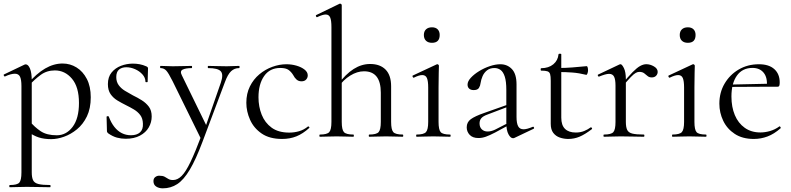

<svg xmlns="http://www.w3.org/2000/svg" viewBox="-22 -745 4311 1046"><path d="M31.6 275Q28.6 275 28.6 269Q28.6 263 31.6 263Q71.4 263 83.1 250Q94.8 237 94.8 194V-276.2Q94.8 -311.2 87 -327.3Q79.2 -343.4 58.8 -343.4Q49.2 -343.4 35.6 -339.9Q22 -336.4 5.6 -328.6Q1.6 -327.4 -1 -332.6Q-3.6 -337.8 0 -339.6L110.8 -392.6Q114.4 -394.4 118.2 -394.4Q131.6 -394.4 141.3 -371.6Q151 -348.8 151 -304.6V194Q151 222 158.3 237Q165.6 252 187.4 257.5Q209.2 263 251.2 263Q253.4 263 253.4 269Q253.4 275 251.2 275Q224.8 275 192.2 274Q159.6 273 123.8 273Q98.2 273 73.7 274Q49.2 275 31.6 275ZM257 13Q218.8 13 189.7 3.8Q160.6 -5.4 125 -30.4L139.2 -85.4Q166.8 -52 199.9 -30Q233 -8 287.2 -8Q339 -8 373.6 -53.8Q408.2 -99.6 408.2 -184Q408.2 -271.2 370 -316.3Q331.8 -361.4 277 -361.4Q232.8 -361.4 199.4 -336.8Q166 -312.2 134.4 -277.6L126 -285.6Q177 -344.6 223.9 -371.8Q270.8 -399 319 -399Q360.2 -399 395 -377.5Q429.8 -356 451.1 -315Q472.4 -274 472.4 -215Q472.4 -154.2 451.5 -111Q430.6 -67.8 397.2 -40.5Q363.8 -13.2 326.9 -0.1Q290 13 257 13Z M611.4 -325.2Q611.4 -299.4 624.5 -281.3Q637.6 -263.2 658.4 -250.5Q679.2 -237.8 701.8 -225.6Q727.6 -213.2 750.8 -198.5Q774 -183.8 789.2 -163.4Q804.4 -143 804.4 -110.4Q804.4 -78.4 788.3 -50.7Q772.2 -23 740.4 -6Q708.6 11 662.6 11Q638.4 11 615 4.7Q591.6 -1.6 566.6 -19.2Q564.6 -21.2 562.6 -24.2Q560.6 -27.2 560.6 -31.2L558.6 -108.6Q558.6 -111.6 564.1 -112.1Q569.6 -112.6 570.6 -109.8Q583.2 -76.2 601.2 -53.5Q619.2 -30.8 641.9 -19.5Q664.6 -8.2 691.4 -8.2Q723.4 -8.2 740.8 -23.9Q758.2 -39.6 756.6 -71.2Q755.8 -100 742.1 -118.1Q728.4 -136.2 707.8 -148.5Q687.2 -160.8 664.8 -171.8Q640.2 -184 617.6 -197.6Q595 -211.2 580.4 -232.3Q565.8 -253.4 565.8 -286.8Q565.8 -325.6 586 -350.2Q606.2 -374.8 637.3 -386.6Q668.4 -398.4 702 -398.4Q720.8 -398.4 738.9 -395Q757 -391.6 775.4 -383.4Q784.4 -379.6 784.4 -372.4Q784.4 -356.4 783.4 -338.5Q782.4 -320.6 782.4 -299.4Q782.4 -297.2 776.4 -297.2Q770.4 -297.2 770.4 -299.4Q770.4 -321.6 754.1 -339.6Q737.8 -357.6 714 -368.1Q690.2 -378.6 666 -378.6Q641.6 -378.6 626.5 -366Q611.4 -353.4 611.4 -325.2Z M1280.4 -386Q1283.2 -386 1283.2 -380Q1283.2 -374 1280.4 -374Q1255.2 -374 1237 -357Q1218.8 -340 1203.2 -297.4L1081 28Q1045 124 1011.9 179.5Q978.8 235 943.6 258Q908.4 281 864.8 281Q843.8 281 828.9 271.3Q814 261.6 814 241.6Q814 227.2 823.7 219.7Q833.4 212.2 845.2 212.2Q864.6 212.2 875 217.9Q885.4 223.6 895 229.7Q904.6 235.8 920.6 235.8Q945.4 235.8 967.8 213.3Q990.2 190.8 1016 136.9Q1041.8 83 1076.8 -10.2L1076.2 18.4L918.2 -303Q896.2 -347 883.7 -360.5Q871.2 -374 852.4 -374Q850.2 -374 850.2 -380Q850.2 -386 852.4 -386Q868.4 -386 885.7 -385Q903 -384 919 -384Q951.8 -384 976.8 -385Q1001.8 -386 1022.2 -386Q1024.4 -386 1024.4 -380Q1024.4 -374 1022.2 -374Q990.4 -374 973.6 -366Q956.8 -358 968.6 -335L1106 -53.4L1082.8 -12L1181 -294.4Q1196.4 -339.4 1180.7 -356.7Q1165 -374 1112 -374Q1110 -374 1110 -380Q1110 -386 1112 -386Q1136 -386 1157.5 -385Q1179 -384 1213 -384Q1234.6 -384 1248.1 -385Q1261.6 -386 1280.4 -386Z M1514.8 12Q1446.6 12 1403.6 -17.5Q1360.6 -47 1340.3 -92.6Q1320 -138.2 1320 -185.2Q1320 -235.2 1339.4 -274.2Q1358.8 -313.2 1390.9 -340.1Q1423 -367 1461.8 -381Q1500.6 -395 1538.4 -395Q1566.6 -395 1593.2 -387.3Q1619.8 -379.6 1637.2 -365.9Q1654.6 -352.2 1654.6 -334.4Q1654.6 -321.4 1645.8 -311.7Q1637 -302 1620.4 -302Q1604.2 -302 1593.4 -311.8Q1582.6 -321.6 1576.2 -334.6Q1565.2 -353 1550.3 -363.9Q1535.4 -374.8 1505 -374.8Q1447.6 -374.8 1416.9 -330.6Q1386.2 -286.4 1386.2 -215Q1386.2 -164.2 1403.6 -120.3Q1421 -76.4 1457.8 -49.5Q1494.6 -22.6 1554 -22.6Q1580.8 -22.6 1606.9 -30Q1633 -37.4 1655.6 -55.8Q1658.4 -57.8 1661.9 -53.8Q1665.4 -49.8 1662.6 -47.8Q1628.4 -16.6 1593 -2.3Q1557.6 12 1514.8 12Z M1720.8 0Q1718 0 1718 -6Q1718 -12 1720.8 -12Q1759.8 -12 1771.7 -25.3Q1783.6 -38.6 1783.6 -81V-597.8Q1783.6 -633.4 1776.8 -649.7Q1770 -666 1752.2 -666Q1736.6 -666 1706.2 -651.8Q1702.4 -650 1699.8 -655.6Q1697.2 -661.2 1700.8 -663L1828.4 -724.8Q1829.6 -725 1829.8 -725Q1830 -725 1831 -725Q1834.4 -725 1837.1 -722.5Q1839.8 -720 1839.8 -716.8V-81Q1839.8 -38.6 1851.7 -25.3Q1863.6 -12 1903.4 -12Q1905.8 -12 1905.8 -6Q1905.8 0 1903.4 0Q1885 0 1861.9 -1Q1838.8 -2 1812.2 -2Q1786.4 -2 1762.4 -1Q1738.4 0 1720.8 0ZM1989.8 0Q1987 0 1987 -6Q1987 -12 1989.8 -12Q2028.8 -12 2040.7 -25.3Q2052.6 -38.6 2052.6 -81V-240.2Q2052.6 -356.6 1961 -356.6Q1923.8 -356.6 1885.9 -333.2Q1848 -309.8 1821.2 -270.2L1816.8 -282.2Q1861.4 -341.8 1904.6 -369.1Q1947.8 -396.4 1994.2 -396.4Q2048.6 -396.4 2078.7 -365.8Q2108.8 -335.2 2108.8 -274.6V-81Q2108.8 -38.6 2120.7 -25.3Q2132.6 -12 2172.4 -12Q2174.8 -12 2174.8 -6Q2174.8 0 2172.4 0Q2154 0 2130.9 -1Q2107.8 -2 2081.2 -2Q2055.4 -2 2031.4 -1Q2007.4 0 1989.8 0Z M2247.4 0Q2245.2 0 2245.2 -6Q2245.2 -12 2247.4 -12Q2286.4 -12 2298.6 -25.3Q2310.8 -38.6 2310.8 -81V-268Q2310.8 -303.4 2303.9 -319.7Q2297 -336 2278.4 -336Q2269.8 -336 2258.7 -332.6Q2247.6 -329.2 2232.6 -321.8Q2228.6 -320.8 2226.1 -326.4Q2223.6 -332 2227.4 -333.8L2356.8 -394.2Q2359.6 -395.2 2360.6 -395.2Q2363.2 -395.2 2366.2 -392.6Q2369.2 -390 2369.2 -386.8Q2369.2 -378.8 2368.2 -348Q2367.2 -317.2 2367.2 -269.2V-81Q2367.2 -38.6 2378.7 -25.3Q2390.2 -12 2430 -12Q2433 -12 2433 -6Q2433 0 2430 0Q2412.4 0 2388.8 -1Q2365.2 -2 2338.6 -2Q2313 -2 2289.4 -1Q2265.8 0 2247.4 0ZM2331.4 -511.8Q2310.6 -511.8 2298.9 -523Q2287.2 -534.2 2287.2 -554.4Q2287.2 -574 2298.9 -585.1Q2310.6 -596.2 2331.4 -596.2Q2351.4 -596.2 2362.4 -585.1Q2373.4 -574 2373.4 -554.4Q2373.4 -511.8 2331.4 -511.8Z M2781.2 6Q2777.2 8 2772.8 8Q2759.6 8 2748 -13.6Q2736.4 -35.2 2736.4 -76.2V-255Q2736.4 -302 2727.8 -328Q2719.2 -354 2704.6 -364.2Q2690 -374.4 2671.8 -374.4Q2647.2 -374.4 2631.2 -361.7Q2615.2 -349 2607 -330.1Q2598.8 -311.2 2596 -291.8Q2594.6 -278 2587.2 -266.1Q2579.8 -254.2 2558.6 -254.2Q2543.2 -254.2 2534.2 -262Q2525.2 -269.8 2525.2 -284Q2525.2 -302 2543 -321.3Q2560.8 -340.6 2588.3 -357.5Q2615.8 -374.4 2646.6 -384.7Q2677.4 -395 2703.6 -395Q2742 -395 2767 -368.5Q2792 -342 2792 -285V-108Q2792 -73.4 2800.9 -57Q2809.8 -40.6 2830.4 -40.6Q2848.4 -40.6 2880.2 -54Q2885 -56 2887.1 -50.5Q2889.2 -45 2884.2 -43ZM2584.8 7Q2553 7 2536.8 -10.3Q2520.6 -27.6 2520.6 -51.4Q2520.6 -79.4 2542.9 -95.7Q2565.2 -112 2615.2 -129.4L2746.4 -175.8L2748.8 -164.8L2632.6 -120.6Q2609.6 -112.2 2600.1 -101Q2590.6 -89.8 2590.6 -72.8Q2590.6 -51.8 2603 -40.2Q2615.4 -28.6 2634.2 -28.6Q2644.6 -28.6 2654.9 -31.3Q2665.2 -34 2674.8 -38.6L2760.2 -82.2L2762 -70L2675.2 -23Q2645.4 -7.6 2625 -0.3Q2604.6 7 2584.8 7Z M3074 12Q3050 12 3027.9 4.4Q3005.8 -3.2 2992.1 -21.2Q2978.4 -39.2 2978.4 -70.4V-305.2Q2978.4 -329.4 2975 -341Q2971.6 -352.6 2960.6 -356.4Q2949.6 -360.2 2926.6 -360.2Q2923.4 -360.2 2923.4 -366.8Q2923.4 -373.4 2926.6 -373.4Q2967.2 -373.8 2992.4 -394.7Q3017.6 -415.6 3020.8 -449.2Q3021.2 -452.4 3028.5 -452.4Q3035.8 -452.4 3035.8 -449.2V-104.2Q3035.8 -62.6 3056.3 -42.8Q3076.8 -23 3114.8 -23Q3141 -23 3161.5 -31.7Q3182 -40.4 3195.2 -50.6Q3199 -52.8 3202.3 -48.3Q3205.6 -43.8 3201.6 -40.8Q3164.6 -12.6 3135.3 -0.3Q3106 12 3074 12ZM3171.4 -337.4Q3132 -347.2 3095.9 -349.9Q3059.8 -352.6 3019.2 -352.6V-374.6Q3058.6 -374.6 3095.7 -377.6Q3132.8 -380.6 3174.6 -384.6Q3177.4 -384.6 3179.5 -377.9Q3181.6 -371.2 3181.6 -361.4Q3181.6 -353.8 3178.5 -345.1Q3175.4 -336.4 3171.4 -337.4Z M3367.4 -271 3362.6 -281.6Q3400 -327.4 3424.2 -351.8Q3448.4 -376.2 3465.8 -385.7Q3483.2 -395.2 3499 -395.2Q3520 -395.2 3540.5 -383.3Q3561 -371.4 3561 -353.6Q3561 -341.4 3552.5 -332.3Q3544 -323.2 3528.4 -323.2Q3514.6 -323.2 3505.7 -331Q3496.8 -338.8 3487.1 -346.1Q3477.4 -353.4 3460.6 -353.4Q3452 -353.4 3441.9 -348.1Q3431.8 -342.8 3414.7 -325.3Q3397.6 -307.8 3367.4 -271ZM3268.6 0Q3265.6 0 3265.6 -6Q3265.6 -12 3268.6 -12Q3307.6 -12 3319.4 -25.3Q3331.2 -38.6 3331.2 -81V-278.6Q3331.2 -312 3323.4 -327.3Q3315.6 -342.6 3296.2 -342.6Q3286.4 -342.6 3272.8 -338.7Q3259.2 -334.8 3241.8 -327.8Q3237.8 -326.6 3235.4 -331.8Q3233 -337 3236.6 -338.8L3353.2 -394Q3356 -395.2 3358.6 -395.2Q3366.4 -395.2 3377 -374Q3387.6 -352.8 3387.6 -312.6V-81Q3387.6 -52.6 3394.8 -37.5Q3402 -22.4 3423.1 -17.2Q3444.2 -12 3485.4 -12Q3488.6 -12 3488.6 -6Q3488.6 0 3485.4 0Q3460.8 0 3428.3 -1Q3395.8 -2 3359.8 -2Q3334.2 -2 3310.2 -1Q3286.2 0 3268.6 0Z M3641.4 0Q3639.2 0 3639.2 -6Q3639.2 -12 3641.4 -12Q3680.4 -12 3692.6 -25.3Q3704.8 -38.6 3704.8 -81V-268Q3704.8 -303.4 3697.9 -319.7Q3691 -336 3672.4 -336Q3663.8 -336 3652.7 -332.6Q3641.6 -329.2 3626.6 -321.8Q3622.6 -320.8 3620.1 -326.4Q3617.6 -332 3621.4 -333.8L3750.8 -394.2Q3753.6 -395.2 3754.6 -395.2Q3757.2 -395.2 3760.2 -392.6Q3763.2 -390 3763.2 -386.8Q3763.2 -378.8 3762.2 -348Q3761.2 -317.2 3761.2 -269.2V-81Q3761.2 -38.6 3772.7 -25.3Q3784.2 -12 3824 -12Q3827 -12 3827 -6Q3827 0 3824 0Q3806.4 0 3782.8 -1Q3759.2 -2 3732.6 -2Q3707 -2 3683.4 -1Q3659.8 0 3641.4 0ZM3725.4 -511.8Q3704.6 -511.8 3692.9 -523Q3681.2 -534.2 3681.2 -554.4Q3681.2 -574 3692.9 -585.1Q3704.6 -596.2 3725.4 -596.2Q3745.4 -596.2 3756.4 -585.1Q3767.4 -574 3767.4 -554.4Q3767.4 -511.8 3725.4 -511.8Z M4084.8 12Q4023 12 3981.1 -15.4Q3939.2 -42.8 3918.1 -86.9Q3897 -131 3897 -180.2Q3897 -240.8 3925.4 -289.3Q3953.8 -337.8 4002.5 -366.4Q4051.2 -395 4112.2 -395Q4167 -395 4196.4 -368.5Q4225.8 -342 4225.8 -296Q4225.8 -285 4223.8 -278.8Q4221.8 -272.6 4214 -272.6H4155.6Q4160 -322 4138.6 -348.5Q4117.2 -375 4077.6 -375Q4022.4 -375 3992.6 -333.1Q3962.8 -291.2 3962.8 -219Q3962.8 -162.2 3981.2 -118.2Q3999.6 -74.2 4035.2 -48.8Q4070.8 -23.4 4120.4 -23.4Q4146 -23.4 4173.1 -31.2Q4200.2 -39 4223.8 -56.2Q4225.8 -58.2 4229.3 -53.8Q4232.8 -49.4 4230.8 -46.4Q4195.4 -15 4159.3 -1.5Q4123.2 12 4084.8 12ZM3945.4 -271.4 3944.4 -284 4172.2 -289V-272.6Z"/></svg>

Font: Cormorant Light
Style: Regular
Weight: 300
Designer: Christian Thalmann (Catharsis Fonts)
Foundry: Catharsis Fonts
Version: Version 4.000